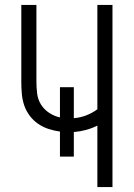

<svg xmlns="http://www.w3.org/2000/svg" viewBox="-20 -755 540 775"><path d="M373 0V-248Q351 -237 327 -230.5Q303 -224 278 -222V-123H222V-224Q199 -227 176 -234.5Q153 -242 133.5 -255.5Q114 -269 99.5 -288.5Q85 -308 77.5 -330.5Q70 -353 68 -377Q66 -401 66 -425V-735H127V-425Q127 -401 130 -377Q133 -353 145.5 -333Q158 -313 178.5 -299.5Q199 -286 222 -281V-403H278V-278Q304 -280 328.5 -289.5Q353 -299 373 -314V-735H434V0Z"/></svg>

Font: Iosevka Fixed SS04 Light
Style: Regular
Weight: 300
Monospace: yes
Designer: Belleve Invis
Foundry: Belleve Invis
Version: Version 32.5.0